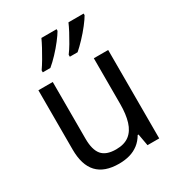

<svg xmlns="http://www.w3.org/2000/svg" viewBox="-184 -882 930 1008"><g transform="rotate(-30 281.5 -378.0)"><path d="M243 10Q155 10 111.5 -36.5Q68 -83 68 -177V-536H155V-192Q155 -125 181 -94Q207 -63 267 -63Q317 -63 347 -86Q377 -109 390.5 -153Q404 -197 404 -259V-536H491V0H420L407 -72H402Q385 -43 361.5 -25Q338 -7 308.5 1.5Q279 10 243 10ZM299 -618Q314 -638 330 -665Q346 -692 360.5 -719.5Q375 -747 383 -766H475V-756Q465 -738 442.5 -709Q420 -680 393.5 -652Q367 -624 346 -606H299ZM135 -618Q149 -638 165 -665Q181 -692 195.5 -719Q210 -746 219 -766H311V-756Q300 -737 278 -708.5Q256 -680 230 -652.5Q204 -625 181 -606H135Z"/></g></svg>

Font: Noto Sans Mono SemiCondensed
Style: Regular
Weight: 400
Width: 4
Designer: Monotype Design Team
Foundry: Monotype Imaging Inc.
Version: Version 2.010